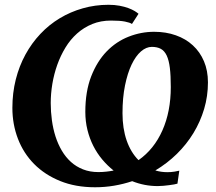

<svg xmlns="http://www.w3.org/2000/svg" viewBox="-20 -771 902 802"><path d="M377 11.2Q295.4 11.2 231.2 -14.9Q167 -41 122.6 -85.9Q78.1 -130.9 54.9 -191.4Q31.7 -252 31.7 -320.3Q31.7 -382.8 45.9 -439Q60.1 -495.1 86.2 -543Q112.3 -590.8 148.7 -629.4Q185.1 -668 229.7 -694.8Q274.4 -721.7 325.9 -736.3Q377.4 -751 433.1 -751Q458.5 -751 479.2 -747.1Q500 -743.2 515.9 -737.3Q531.7 -731.4 542.5 -724.9Q553.2 -718.3 558.6 -713.4L531.2 -670.9Q522.9 -676.8 502 -680.9Q481 -685.1 443.8 -685.1Q400.9 -685.1 365.5 -670.7Q330.1 -656.2 302 -631.1Q273.9 -606 253.4 -572.3Q232.9 -538.6 219.2 -500.2Q205.6 -461.9 198.7 -420.9Q191.9 -379.9 191.9 -340.3Q191.9 -304.2 196.8 -268.6Q201.7 -232.9 211.9 -200.9Q222.2 -168.9 238.3 -141.6Q254.4 -114.3 276.4 -94.5Q298.3 -74.7 326.9 -63.5Q355.5 -52.2 391.1 -52.2Q407.7 -52.2 423.6 -54Q439.5 -55.7 454.6 -58.6Q428.7 -79.1 407 -105Q385.3 -130.9 369.6 -161.9Q354 -192.9 345.2 -228.5Q336.4 -264.2 336.4 -303.7Q336.4 -388.7 360.8 -451.7Q385.3 -514.6 425.5 -556.2Q465.8 -597.7 517.6 -617.9Q569.3 -638.2 624 -638.2Q673.3 -638.2 714.6 -623.5Q755.9 -608.9 785.6 -581.5Q815.4 -554.2 832 -515.1Q848.6 -476.1 848.6 -426.8Q848.6 -369.6 832.8 -316.2Q816.9 -262.7 788.1 -215.3Q759.3 -168 718.8 -128.2Q678.2 -88.4 628.9 -59.1Q652.3 -51.8 679.2 -51.8Q695.3 -51.8 709.5 -54.2Q723.6 -56.6 729 -58.1L721.2 -3.9Q716.8 -2.4 707.5 -0.7Q698.2 1 686.8 2.4Q675.3 3.9 662.6 5.1Q649.9 6.3 638.7 6.3Q583.5 6.3 532.2 -14.2Q495.6 -2 456.8 4.6Q418 11.2 377 11.2ZM491.7 -297.9Q491.7 -234.4 509 -184.3Q526.4 -134.3 558.6 -102.1Q623.5 -147.5 658.4 -226.3Q693.4 -305.2 693.4 -407.2Q693.4 -455.1 689.5 -487.3Q685.5 -519.5 676.3 -539.1Q667 -558.6 651.9 -566.9Q636.7 -575.2 614.3 -575.2Q590.8 -575.2 568.8 -556.2Q546.9 -537.1 529.8 -501.5Q512.7 -465.8 502.2 -414.3Q491.7 -362.8 491.7 -297.9Z"/></svg>

Font: Merriweather UltraBold
Style: Italic
Weight: 900
Italic angle: -7°
Designer: Eben Sorkin ( eben@eyebytes.com )
Foundry: Eben Sorkin ( eben@eyebytes.com )
Version: Version 1.52; ttfautohint (v1.4.1)